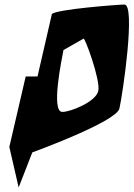

<svg xmlns="http://www.w3.org/2000/svg" viewBox="-20 -586 587 844"><path d="M21 60 62 238 122 84C122 84 491 -50 505 -109C520 -176 577 -566 527 -566C500 -566 225 -545 208 -524L145 -250H93ZM259 -366 347 -416C350 -430 423 -234 412 -186C401 -138 290 -94 254 -94C203 -94 251 -323 259 -366Z"/></svg>

Font: Crazy Punk
Style: Obl
Weight: 400
Version: Version 1